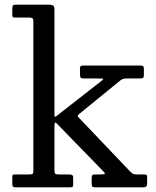

<svg xmlns="http://www.w3.org/2000/svg" viewBox="-20 -800 666 820"><path d="M103 -725Q113 -725 117.8 -722.5Q122.5 -720 122.5 -709V-69Q122.5 -59.5 118.8 -57.2Q115 -55 105 -55H46Q39.5 -55 36 -53.8Q32.5 -52.5 32.5 -46V-15Q32.5 -8 34.8 -4Q37 0 45 0H278Q286 0 289.2 -1.8Q292.5 -3.5 292.5 -11V-42Q292.5 -50.5 287.2 -52.8Q282 -55 274 -55H229Q218 -55 215.2 -59Q212.5 -63 212.5 -73V-259Q212.5 -272.5 214.5 -275.5Q216.5 -278.5 222 -273L421.5 -68Q428 -61.5 428 -58.2Q428 -55 411.5 -55H387Q376.5 -55 374 -51.8Q371.5 -48.5 371.5 -37.5V-19Q371.5 -8 373.5 -4Q375.5 0 386 0H589Q600.5 0 604.5 -3.5Q608.5 -7 608.5 -19V-42.5Q608.5 -49.5 606.2 -52.2Q604 -55 597 -55H566Q552 -55 547.5 -57.8Q543 -60.5 536.5 -67L319 -295Q311 -303.5 311.8 -306Q312.5 -308.5 321 -315.5L492 -455Q497.5 -460 504.2 -462.5Q511 -465 522 -465H576Q587 -465 590.8 -467.2Q594.5 -469.5 594.5 -480V-505Q594.5 -514 591.5 -517Q588.5 -520 580 -520H334Q326 -520 323.8 -516.8Q321.5 -513.5 321.5 -505V-486Q321.5 -473.5 323.8 -469.2Q326 -465 338 -465H397Q422.5 -465 421.5 -462.5Q420.5 -460 407 -449.5L222 -305Q213 -298 212.8 -304.2Q212.5 -310.5 212.5 -324V-760.5Q212.5 -773 206.5 -776.5Q200.5 -780 189 -780H47Q37 -780 34.8 -776.2Q32.5 -772.5 32.5 -762V-738Q32.5 -729.5 34.5 -727.2Q36.5 -725 45.5 -725Z"/></svg>

Font: Besley
Style: Regular
Weight: 400
Designer: Owen Earl
Foundry: indestructible type*
Version: Version 4.000